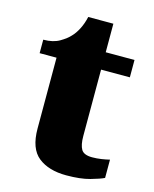

<svg xmlns="http://www.w3.org/2000/svg" viewBox="-104 -732 652 812"><g transform="rotate(15 222.0 -325.5)"><path d="M264 10Q187 10 141.5 -26Q96 -62 96 -150V-460H22V-519Q65 -519 93 -535.5Q121 -552 135 -568Q149 -582 161.5 -606Q174 -630 181 -661H291V-536H417V-460H291V-170Q291 -130 302.5 -111Q314 -92 350 -92Q370 -92 390 -95Q410 -98 426 -102V-22Q408 -13 367 -1.5Q326 10 264 10Z"/></g></svg>

Font: Noto Serif Tamil Black
Style: Italic
Weight: 900
Italic angle: -12°
Designer: Indian Type Foundry, Tom Grace, and the Monotype Design Team
Foundry: Monotype Imaging Inc.
Version: Version 2.003; ttfautohint (v1.8.4.7-5d5b)